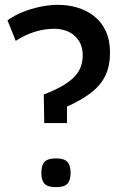

<svg xmlns="http://www.w3.org/2000/svg" viewBox="-20 -770 495 794"><path d="M163 -261 161 -379Q210 -398 241.5 -417Q273 -436 290.5 -455.5Q308 -475 315 -496.5Q322 -518 322 -541Q322 -569 312.5 -589.5Q303 -610 286.5 -624Q270 -638 248.5 -644.5Q227 -651 203 -651Q166 -651 125.5 -639Q85 -627 45 -601L11 -686Q39 -706 73.5 -720Q108 -734 146 -742Q184 -750 219 -750Q262 -750 300.5 -738.5Q339 -727 369.5 -703Q400 -679 417.5 -641.5Q435 -604 435 -552Q435 -499 416.5 -459Q398 -419 358.5 -388Q319 -357 257 -329V-261ZM151 -55Q151 -87 164.5 -101Q178 -115 212 -115Q245 -115 258.5 -101Q272 -87 272 -55Q272 -24 258.5 -10Q245 4 212 4Q178 4 164.5 -10Q151 -24 151 -55Z"/></svg>

Font: Georama ExtraCondensed Thin Medium
Style: Regular
Weight: 500
Version: Version 1.001